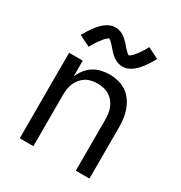

<svg xmlns="http://www.w3.org/2000/svg" viewBox="-177 -885 953 1011"><g transform="rotate(30 300.0 -379.0)"><path d="M88 0V-520H171V-424Q181 -448 197 -468.5Q213 -489 234 -502.5Q255 -516 280.5 -522Q306 -528 332 -528Q358 -528 384.5 -521.5Q411 -515 433 -500Q455 -485 471 -462.5Q487 -440 496 -415Q505 -390 508.5 -363.5Q512 -337 512 -310V0H429V-310Q429 -328 426.5 -346.5Q424 -365 417 -382Q410 -399 398 -413.5Q386 -428 370.5 -437.5Q355 -447 336.5 -451Q318 -455 300 -455Q282 -455 263.5 -451Q245 -447 229.5 -437.5Q214 -428 202 -413.5Q190 -399 183 -382Q176 -365 173.5 -346.5Q171 -328 171 -310V0ZM366 -597Q361 -597 355.5 -598Q350 -599 345 -600Q340 -601 335.5 -603Q331 -605 326 -607.5Q321 -610 317 -612.5Q313 -615 308.5 -618Q304 -621 300 -625Q296 -629 292 -632.5Q288 -636 284.5 -640Q281 -644 278 -647.5Q275 -651 271.5 -655Q268 -659 264 -663.5Q260 -668 256 -672Q252 -676 249 -679Q246 -682 241.5 -686Q237 -690 234 -690Q229 -690 226 -687Q223 -684 219 -680Q215 -676 212 -673.5Q209 -671 207 -668Q205 -665 202.5 -662Q200 -659 197.5 -655.5Q195 -652 192 -648Q189 -644 186 -640Q183 -636 180 -631Q177 -626 174 -621Q171 -616 168 -610.5Q165 -605 161 -599L94 -632Q104 -650 113.5 -665Q123 -680 132.5 -692.5Q142 -705 151.5 -715.5Q161 -726 174 -736Q187 -746 202 -752Q217 -758 234 -758Q239 -758 244.5 -757.5Q250 -757 255 -755.5Q260 -754 264.5 -752.5Q269 -751 274 -748.5Q279 -746 283 -743.5Q287 -741 291.5 -737.5Q296 -734 300 -730.5Q304 -727 308 -723Q312 -719 315.5 -715.5Q319 -712 322 -708.5Q325 -705 328.5 -700.5Q332 -696 336 -692Q340 -688 344 -684Q348 -680 351 -677Q354 -674 358.5 -670Q363 -666 366 -666Q371 -666 374 -669Q377 -672 381 -675.5Q385 -679 388 -682Q391 -685 393 -687.5Q395 -690 397.5 -693Q400 -696 402.5 -699.5Q405 -703 408 -707Q411 -711 414 -715.5Q417 -720 420 -724.5Q423 -729 426 -734Q429 -739 432 -745Q435 -751 439 -757L506 -723Q496 -705 486.5 -690Q477 -675 467.5 -662.5Q458 -650 448.5 -639.5Q439 -629 426 -619Q413 -609 398 -603Q383 -597 366 -597Z"/></g></svg>

Font: Nova Nerd Font
Style: Regular
Weight: 400
Designer: Belleve Invis
Foundry: Belleve Invis
Version: Version 24.1.4; ttfautohint (v1.8.4);Nerd Fonts 3.1.1